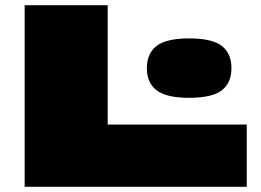

<svg xmlns="http://www.w3.org/2000/svg" viewBox="-20 -720 1006 740"><path d="M75 0V-700H395V-240H931V0ZM546 -457Q546 -514 583.5 -543Q621 -572 709 -572Q798 -572 835 -543Q872 -514 872 -457Q872 -401 835 -372Q798 -343 709 -343Q621 -343 583.5 -372Q546 -401 546 -457Z"/></svg>

Font: Georama ExtraExtended Black
Style: Regular
Weight: 900
Width: 8
Designer: Jean-Baptiste Levee
Foundry: Production Type
Version: Version 1.000